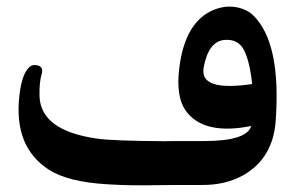

<svg xmlns="http://www.w3.org/2000/svg" viewBox="-20 -553 879 574"><path d="M587.9 -339.8Q587.9 -280.3 733.9 -301.8Q726.6 -370.1 709.2 -403.6Q691.9 -437 650.9 -433.6Q603 -429.2 588.9 -351.1Q587.9 -345.2 587.9 -339.8ZM510.7 0 454.1 0.5Q370.6 2.4 301.8 -2Q183.6 -8.8 126.5 -45.4Q20 -113.8 38.1 -268.1Q45.4 -332.5 67.9 -352.5Q76.2 -359.9 87.4 -358.4Q111.8 -355.5 104.5 -331.3Q97.2 -307.1 98.1 -265.6Q101.6 -162.6 269.5 -138.7Q315.4 -131.8 470.2 -130.9L510.7 -131.3H589.4Q717.8 -131.3 731 -176.3Q588.4 -147.9 535.2 -222.2Q505.9 -263.2 515.6 -346.7Q532.2 -487.8 618.7 -523.4Q662.6 -541.5 705.6 -526.4Q724.6 -519.5 738.8 -505.4Q820.8 -422.4 804.2 -191.9Q796.4 -80.1 707.5 -29.3Q655.3 0 585.9 0Z"/></svg>

Font: Gandom
Style: Bold
Weight: 700
Foundry: DejaVu fonts team - Redesigned by Saber Rastikerdar - Based on Samim Font
Version: Version 0.3